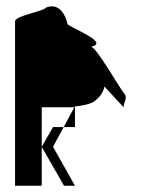

<svg xmlns="http://www.w3.org/2000/svg" viewBox="-20 -780 458 612"><path d="M28 -188H113V-312L184 -188H219L149 -312L183 -375H149L113 -312V-438H217L219 -441C229 -441 271 -447 283 -459C299 -471 309 -486 313 -504L374 -438C374 -454 388 -469 376 -482C364 -494 287 -631 270 -631C335 -644 195 -695 195 -704C185 -748 159 -769 127 -756C120 -744 28 -730 28 -712ZM183 -375H219V-438H217Z"/></svg>

Font: bitstorm
Style: sucn
Weight: 400
Version: Version 0.2